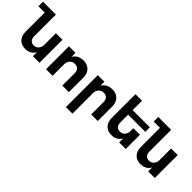

<svg xmlns="http://www.w3.org/2000/svg" viewBox="74 -1864 3183 3183"><g transform="rotate(45 1665.5 -273.0)"><path d="M460 -538.1H613.8V0H460V-92.8Q404.3 5.9 280.8 5.9Q191.4 5.9 139.2 -49.6Q86.9 -105 86.9 -200.2V-649.9H-61V-756.8H241.2V-244.1Q241.2 -193.4 268.3 -164.1Q295.4 -134.8 341.8 -134.8Q396.5 -135.3 428.2 -173.6Q460 -211.9 460 -272Z M1105 -543.9Q1195.8 -543.9 1249.3 -488.3Q1302.7 -432.6 1302.7 -337.9V0H1148.9V-293Q1148.9 -343.8 1120.6 -373.3Q1092.3 -402.8 1043 -402.8Q991.2 -402.3 958.3 -369.6Q925.3 -336.9 919.9 -285.2V0H766.1V-538.1H919.9V-443.8Q976.1 -542.5 1105 -543.9Z M1781.7 -543.9Q1872.6 -543.9 1926 -488.3Q1979.5 -432.6 1979.5 -337.9V0H1825.7V-293Q1825.7 -343.8 1797.4 -373.3Q1769 -402.8 1719.7 -402.8Q1668 -402.3 1635 -369.6Q1602.1 -336.9 1596.7 -285.2V210.9H1442.9V-538.1H1596.7V-443.8Q1652.8 -542.5 1781.7 -543.9Z M2664.6 -430.2H2261.2V-244.1Q2261.2 -193.4 2288.6 -164.1Q2315.9 -134.8 2363.3 -134.8Q2418 -135.3 2449.7 -173.6Q2481.4 -211.9 2481.4 -272V-333H2635.3V0H2481.4V-94.2Q2425.8 5.9 2301.3 5.9Q2212.4 5.9 2159.9 -49.6Q2107.4 -105 2107.4 -200.2V-756.8H2261.2V-537.1H2664.6Z M3162.1 -538.1H3315.9V0H3162.1V-92.8Q3106.4 5.9 2982.9 5.9Q2893.6 5.9 2841.3 -49.6Q2789.1 -105 2789.1 -200.2V-649.9H2641.1V-756.8H2943.4V-244.1Q2943.4 -193.4 2970.5 -164.1Q2997.6 -134.8 3043.9 -134.8Q3098.6 -135.3 3130.4 -173.6Q3162.1 -211.9 3162.1 -272Z"/></g></svg>

Font: Montserrat arm SemiBold
Style: Regular
Weight: 600
Designer: Julieta Ulanovsky
Foundry: Julieta Ulanovsky
Version: Version 6.000;PS 006.000;hotconv 1.0.88;makeotf.lib2.5.64775